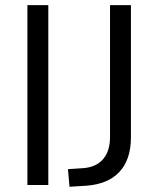

<svg xmlns="http://www.w3.org/2000/svg" viewBox="-20 -711 609 738"><path d="M85.3 0H165.7V-691.2H85.3ZM247.1 6.9 310.8 2.9C423.5 -4.9 483.3 -69.6 483.3 -183.3V-691.2H402.9V-184.3C402.9 -112.7 366.7 -69.6 300 -64.7L241.2 -60.8Z"/></svg>

Font: LL Pando Sans
Style: Regular
Weight: 400
Designer: Joshua Smith
Foundry: Joshua Smith
Version: Version 1.000;Glyphs 3.2.1 (3258)